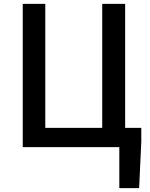

<svg xmlns="http://www.w3.org/2000/svg" viewBox="-20 -757 772 988"><path d="M594 211H696L707 -27V-99H624V-737H506V-99H213V-737H97V0H594Z"/></svg>

Font: Noto Sans JP Medium
Style: Regular
Weight: 500
Designer: Ryoko NISHIZUKA 西塚涼子 (kana, bopomofo & ideographs); Paul D. Hunt (Latin, Greek & Cyrillic); Sandoll Communications 산돌커뮤니
Foundry: Adobe
Version: Version 2.004;hotconv 1.0.118;makeotfexe 2.5.65603